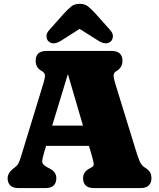

<svg xmlns="http://www.w3.org/2000/svg" viewBox="-20 -960 814 980"><path d="M267.5 -50Q267.5 -27 254.2 -13.5Q241 0 212 0H74.5Q46 0 32.5 -13.5Q19 -27 19 -50Q19 -77 47 -99L58 -107.5Q67.5 -115 73.5 -125Q79.5 -135 89.5 -168.5L203 -539.5Q211 -566 209.2 -577.8Q207.5 -589.5 191.5 -598.5Q162 -614.5 162 -650Q162 -700 218 -700H549Q605 -700 605 -650Q605 -614.5 574 -597Q561.5 -590 560.2 -577.5Q559 -565 566 -541L670 -203.5Q684 -157 693.2 -136.2Q702.5 -115.5 718.5 -105.5Q738 -93.5 745.5 -81.2Q753 -69 753 -50Q753 -27.5 739.5 -13.8Q726 0 697.5 0H459.5Q430.5 0 417.2 -13.5Q404 -27 404 -50Q404 -82.5 436 -99.5L450 -107.5Q459.5 -112.5 458.2 -124.8Q457 -137 448.5 -166.5L434 -215.5H215.5L207.5 -190Q196 -152 195.5 -136Q195 -120 220.5 -106.5L236 -98.5Q267.5 -81.5 267.5 -50ZM246.5 -319H403.5L326.5 -582ZM292 -752.5Q251.5 -727 227.5 -749Q218.5 -757.5 217.2 -773.8Q216 -790 232 -807.5L305.5 -890Q326 -912.5 343 -926.5Q360 -940.5 386.5 -940.5Q413 -940.5 430.2 -926.5Q447.5 -912.5 468 -890L541.5 -807.5Q557.5 -790 556.2 -773.8Q555 -757.5 546 -749Q522 -727 481.5 -752.5L386.5 -812.5Z"/></svg>

Font: Fraunces 72pt SuperSoft Black
Style: Regular
Weight: 900
Version: Version 1.000;[0bf87f6ff]